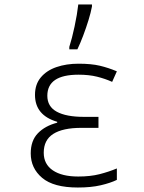

<svg xmlns="http://www.w3.org/2000/svg" viewBox="-20 -826 640 856"><path d="M327 10Q219 10 168 -33Q117 -76 117 -142Q117 -199 149 -232Q181 -265 235 -279V-283Q136 -312 136 -403Q136 -450 162 -481Q188 -512 232 -527Q276 -542 330 -542Q387 -542 425 -533Q463 -524 501 -508L480 -461Q449 -475 413 -484Q377 -493 330 -493Q191 -493 191 -399Q191 -351 233 -328Q275 -305 354 -305H419V-256H343Q260 -256 217.5 -229Q175 -202 175 -145Q175 -94 215.5 -66.5Q256 -39 329 -39Q383 -39 424 -49.5Q465 -60 501 -75V-24Q472 -10 429 0Q386 10 327 10ZM289 -617Q301 -654 312.5 -708Q324 -762 329 -806H390V-797Q385 -770 374.5 -736Q364 -702 351 -667.5Q338 -633 325 -606H289Z"/></svg>

Font: Noto Sans Mono Light
Style: Regular
Weight: 300
Designer: Monotype Design Team
Foundry: Monotype Imaging Inc.
Version: Version 2.014; ttfautohint (v1.8.4.7-5d5b)